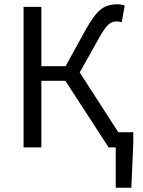

<svg xmlns="http://www.w3.org/2000/svg" viewBox="-20 -688 668 896"><path d="M520 188V0H487L285 -311H173V0H90V-656H173V-379H286L378 -546Q418 -618 449 -643Q480 -668 526 -668Q547 -668 562 -662L548 -584Q537 -588 524 -588Q502 -588 484.5 -572Q467 -556 439 -505L352 -350L532 -71H602V-21L593 188Z"/></svg>

Font: Toshiba Sans
Style: Regular
Weight: 400
Designer: Paul D. Hunt
Foundry: Toshiba Corporation
Version: Version 2.020;PS 2.0;hotconv 1.0.86;makeotf.lib2.5.63406